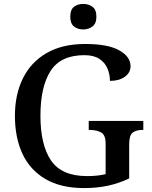

<svg xmlns="http://www.w3.org/2000/svg" viewBox="-20 -948 772 978"><path d="M408 10Q290 10 211.5 -36Q133 -82 94.5 -164.5Q56 -247 56 -358Q56 -466 96.5 -548.5Q137 -631 217 -677.5Q297 -724 414 -724Q530 -724 587.5 -691.5Q645 -659 645 -611Q645 -578 616 -557Q587 -536 540 -536Q540 -570 527 -600Q514 -630 485.5 -648.5Q457 -667 410 -667Q289 -667 237.5 -586.5Q186 -506 186 -358Q186 -210 240 -130.5Q294 -51 424 -51Q450 -51 474 -53.5Q498 -56 518 -61V-217Q518 -260 495.5 -273Q473 -286 439 -286H432V-332H710V-286H703Q674 -286 656 -272.5Q638 -259 638 -213V-39Q585 -14 529.5 -2Q474 10 408 10ZM404 -798Q376 -798 357 -813Q338 -828 338 -863Q338 -899 357 -913.5Q376 -928 404 -928Q431 -928 451 -913.5Q471 -899 471 -863Q471 -828 451 -813Q431 -798 404 -798Z"/></svg>

Font: Noto Naskh Arabic Medium
Style: Regular
Weight: 500
Designer: Monotype Design Team, David Williams, Mohamad Dakak and Nizar Qandah
Foundry: Monotype Imaging Inc.
Version: Version 2.016